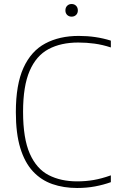

<svg xmlns="http://www.w3.org/2000/svg" viewBox="-20 -928 590 957"><path d="M364.5 9Q297 9 241 -10.5Q185 -30 144.2 -73.8Q103.5 -117.5 81.2 -190Q59 -262.5 59 -369Q59 -506.5 97 -590Q135 -673.5 205.5 -711.2Q276 -749 372.5 -749Q415.5 -749 454.8 -743.2Q494 -737.5 532.5 -725.5V-691.5Q491.5 -705 451.5 -710.5Q411.5 -716 370 -716Q283.5 -716 222 -683.2Q160.5 -650.5 127.8 -574.8Q95 -499 95 -371Q95 -238 128.5 -162.2Q162 -86.5 222.5 -55.2Q283 -24 364.5 -24Q407.5 -24 446.8 -30.8Q486 -37.5 532.5 -54V-20Q495 -6.5 453.5 1.2Q412 9 364.5 9ZM337 -845Q323.5 -845 314.8 -853.5Q306 -862 306 -876Q306 -890.5 314.8 -899.2Q323.5 -908 337 -908Q350.5 -908 359.2 -899.2Q368 -890.5 368 -876Q368 -862 359.2 -853.5Q350.5 -845 337 -845Z"/></svg>

Font: Encode Sans Condensed Thin Thin
Style: Regular
Weight: 250
Version: Version 3.002